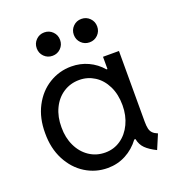

<svg xmlns="http://www.w3.org/2000/svg" viewBox="-134 -836 868 950"><g transform="rotate(-20 300.5 -361.0)"><path d="M449.2 -80.1H442.9Q412.1 -38.6 368.2 -15.4Q324.2 7.8 272.5 7.8Q209 7.8 155.5 -25.4Q102.1 -58.6 70.3 -119.6Q38.6 -180.7 39.1 -259.8Q38.6 -339.4 70.1 -399.9Q101.6 -460.4 155.3 -493.4Q209 -526.4 272.5 -526.4Q320.3 -526.4 361.3 -507.3Q402.3 -488.3 432.6 -453.1H437.5V-517.6H521.5V-146.5Q521.5 -122.6 524.9 -108.2Q528.3 -93.8 537.4 -84.5Q546.4 -75.2 563.5 -68.4L531.2 7.8Q494.6 -10.3 474.9 -29.8Q455.1 -49.3 449.2 -80.1ZM446.3 -259.8Q446.3 -317.4 425 -360.6Q403.8 -403.8 367.4 -427Q331.1 -450.2 287.1 -450.2Q240.2 -450.2 203.1 -426Q166 -401.9 145.3 -358.4Q124.5 -314.9 125 -259.8Q124.5 -205.6 145.3 -161.9Q166 -118.2 203.1 -93.3Q240.2 -68.4 287.1 -68.4Q332.5 -68.4 368.7 -93.3Q404.8 -118.2 425.5 -161.9Q446.3 -205.6 446.3 -259.8ZM338.9 -668.9Q338.9 -694.8 356.7 -712.6Q374.5 -730.5 400.4 -730.5Q426.3 -730.5 444.1 -712.6Q461.9 -694.8 461.9 -668.9Q461.9 -643.1 444.1 -625.2Q426.3 -607.4 400.4 -607.4Q374.5 -607.4 356.7 -625.2Q338.9 -643.1 338.9 -668.9ZM143.6 -668.9Q143.6 -694.8 161.4 -712.6Q179.2 -730.5 205.1 -730.5Q231 -730.5 248.8 -712.6Q266.6 -694.8 266.6 -668.9Q266.6 -643.1 248.8 -625.2Q231 -607.4 205.1 -607.4Q179.2 -607.4 161.4 -625.2Q143.6 -643.1 143.6 -668.9Z"/></g></svg>

Font: Reddit Sans Strawberry
Style: Regular
Weight: 400
Designer: Stephen Hutchings
Foundry: Reddit
Version: Version 1.013